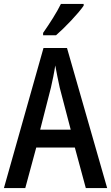

<svg xmlns="http://www.w3.org/2000/svg" viewBox="-20 -960 567 980"><path d="M407 -931V-940H291C269 -895 234 -841 200 -792V-780H266C310 -818 380 -891 407 -931ZM418 0H527L322 -715H202L0 0H109L165 -207H362ZM285 -512 341 -298H185L240 -513C248 -548 257 -591 262 -626C267 -595 278 -546 285 -512Z"/></svg>

Font: Noto Sans Thai Looped Condensed Medium
Style: Regular
Weight: 500
Width: 3
Designer: Sasikarn Vongin, Ben Mitchell
Foundry: The Fontpad Ltd
Version: Version 1.001